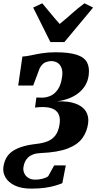

<svg xmlns="http://www.w3.org/2000/svg" viewBox="-69 -876 611 1166"><path d="M120.5 269.5Q61 269.5 21.5 250.8Q-18 232 -35.5 201.8Q-53 171.5 -48.5 138.5Q-44.5 110.5 -33.2 87.8Q-22 65 0.2 47.2Q22.5 29.5 59.2 17Q96 4.5 151 -2Q189.5 -6 219 -17.5Q248.5 -29 267.5 -53.8Q286.5 -78.5 293 -123Q298 -157.5 287.5 -181.2Q277 -205 249 -216.5Q221 -228 172.5 -225.5L143.5 -223L152 -284L184.5 -283Q211 -282.5 237 -293.8Q263 -305 282.2 -332.8Q301.5 -360.5 308 -409Q313 -443 304.2 -464.5Q295.5 -486 278.8 -495.5Q262 -505 241.5 -505Q226.5 -505 207.8 -498Q189 -491 172.5 -463L132.5 -356.5H41.5L67 -532.5Q92.5 -534 121.8 -540.5Q151 -547 187.2 -552.8Q223.5 -558.5 268.5 -558.5Q349 -558.5 395.5 -543.8Q442 -529 459 -498Q476 -467 469.5 -418Q465 -384.5 448.8 -357.5Q432.5 -330.5 407 -310.5Q381.5 -290.5 348.2 -278Q315 -265.5 275.5 -260.5Q346.5 -263 390.5 -246.5Q434.5 -230 453.2 -198.8Q472 -167.5 466 -125.5Q459 -75.5 431 -36.8Q403 2 343 25.5Q283 49 178.5 53.5Q151 54.5 132 61.8Q113 69 101 80.8Q89 92.5 82.5 107.2Q76 122 73.5 138.5Q70.5 157.5 78 175.2Q85.5 193 102.8 204Q120 215 145 215Q167 215 188.2 209.8Q209.5 204.5 223.5 194.5L260 128.5H330.5L309.5 236.5Q292.5 243.5 266.8 251.2Q241 259 205.2 264.2Q169.5 269.5 120.5 269.5ZM132.5 -830 187.5 -856Q213 -826.5 239.2 -794Q265.5 -761.5 293.5 -730.5Q331.5 -761.5 367.8 -794Q404 -826.5 444 -856L496.5 -830L322 -620.5H237Z"/></svg>

Font: Merriweather 36pt Black
Style: Italic
Weight: 900
Italic angle: -7.8°
Version: Version 2.101